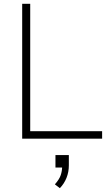

<svg xmlns="http://www.w3.org/2000/svg" viewBox="-20 -725 567 1004"><path d="M96 0V-705H138V-39H514V0ZM293 259 267 239Q290 213 297.5 191Q305 169 305 144L320 151H270V86H340V140Q340 174 328 204.5Q316 235 293 259Z"/></svg>

Font: Nunito Sans 12pt ExtraLight 12pt ExtraLight
Style: Regular
Weight: 250
Version: Version 3.101;gftools[0.9.27]